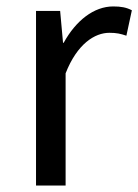

<svg xmlns="http://www.w3.org/2000/svg" viewBox="-20 -577 430 597"><path d="M92 0H184V-349C220 -441 275 -475 320 -475C343 -475 355 -472 373 -466L390 -545C373 -554 356 -557 332 -557C272 -557 216 -513 178 -444H176L167 -543H92Z"/></svg>

Font: Source Han Sans JP
Style: Regular
Weight: 400
Designer: Ryoko NISHIZUKA 西塚涼子 (kana, bopomofo & ideographs); Paul D. Hunt (Latin, Greek & Cyrillic); Sandoll Communications 산돌커뮤니
Foundry: Adobe
Version: Version 2.004;hotconv 1.0.118;makeotfexe 2.5.65603